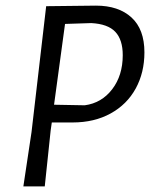

<svg xmlns="http://www.w3.org/2000/svg" viewBox="-20 -662 538 682"><path d="M493 -476Q493 -404 462 -347.5Q431 -291 373 -259Q315 -227 238 -227H164L160 -199L139 0H63L92 -193L144 -640H145L321 -642Q401 -642 447 -600Q493 -558 493 -476ZM416 -466Q416 -521 389.5 -549Q363 -577 304 -580L211 -577L172 -290L281 -288Q341 -296 378.5 -345Q416 -394 416 -466Z"/></svg>

Font: Alegreya Sans SC
Style: Italic
Weight: 400
Italic angle: -7°
Designer: Juan Pablo del Peral
Foundry: Huerta Tipografica
Version: Version 2.008; ttfautohint (v1.6)